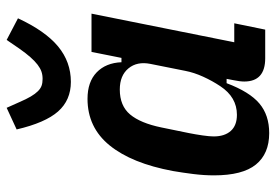

<svg xmlns="http://www.w3.org/2000/svg" viewBox="-146 -671 829 577"><g transform="rotate(-90 268.5 -382.5)"><path d="M382 0Q312 0 312 -63Q312 -76 316 -95L320 -116H307Q281 -47 246 -17.5Q211 12 157 12Q95 12 62.5 -28Q30 -68 30 -154Q30 -184 34 -216Q38 -248 43 -277Q66 -401 120 -467.5Q174 -534 260 -534Q311 -534 339.5 -506.5Q368 -479 370 -432H383L401 -522H516L430 -93H487L468 0ZM212 -85Q265 -85 298 -135Q314 -159 326.5 -186.5Q339 -214 344 -240L365 -345Q373 -385 351.5 -411Q330 -437 288 -437Q239 -437 213 -406Q187 -375 174 -312L157 -229Q153 -209 150 -188Q147 -167 147 -155Q147 -122 163.5 -103.5Q180 -85 212 -85ZM311 -584Q256 -584 222 -622.5Q188 -661 168 -747L233 -777L250 -739Q259 -718 267 -704.5Q275 -691 283 -683Q291 -675 299.5 -672Q308 -669 320 -669Q332 -669 342 -672.5Q352 -676 362.5 -684Q373 -692 385 -705.5Q397 -719 411 -739L437 -777L502 -743Q464 -661 417.5 -622.5Q371 -584 311 -584Z"/></g></svg>

Font: IBM Plex Sans Condensed SemiBold
Style: Italic
Weight: 600
Width: 3
Italic angle: -11°
Designer: Mike Abbink, Paul van der Laan, Pieter van Rosmalen
Foundry: Bold Monday
Version: Version 1.3